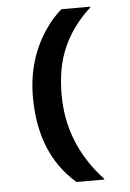

<svg xmlns="http://www.w3.org/2000/svg" viewBox="-53 -738 561 827"><g transform="rotate(-5 227.0 -324.5)"><path d="M244.1 48.8Q88.9 -85 88.9 -332Q88.9 -496.6 176.8 -623Q205.6 -665 244.1 -698.2H369.1V-695.3Q247.6 -585 221.7 -437.5Q212.9 -387.7 212.9 -329.6Q212.9 -117.2 364.3 45.9V48.8Z"/></g></svg>

Font: HammersmithOne
Style: Regular
Weight: 400
Designer: Nicole Fally
Foundry: Nicole Fally
Version: Version 1.003